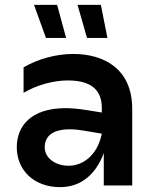

<svg xmlns="http://www.w3.org/2000/svg" viewBox="-20 -763 640 790"><path d="M407 0H524V-315C524 -480 408 -541 281 -541C210 -541 136 -520 77 -486V-381C129 -412 198 -432 258 -432C338 -432 399 -406 399 -319V-300L337 -310C305 -315 276 -318 250 -318C106 -318 49 -243 49 -157C49 -67 115 7 228 7C302 7 370 -34 407 -133ZM338 -607H422L395 -743H299ZM169 -607H252L215 -743H120ZM164 -157C164 -202 196 -231 267 -231C285 -231 305 -229 328 -225L399 -213C380 -121 319 -81 262 -81C209 -81 164 -112 164 -157Z"/></svg>

Font: Chess Sans SemiBold
Style: Regular
Weight: 600
Designer: Wolf Bōese
Foundry: Wolf Bōese
Version: Version 7.223;Glyphs 3.3 (3306)